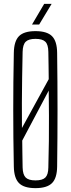

<svg xmlns="http://www.w3.org/2000/svg" viewBox="-20 -967 366 993"><path d="M163.5 6Q104 6 78.2 -20Q52.5 -46 51.5 -106Q50 -183 49.2 -255.8Q48.5 -328.5 48.5 -399.8Q48.5 -471 49.2 -543.5Q50 -616 51.5 -693.5Q52.5 -754 78.2 -780Q104 -806 163.5 -806Q223 -806 249 -780Q275 -754 275.5 -693.5Q276.5 -616 277 -543.2Q277.5 -470.5 277.5 -399.5Q277.5 -328.5 277 -255.8Q276.5 -183 275.5 -106Q275 -46 249 -20Q223 6 163.5 6ZM163.5 -34Q199.5 -34 214.5 -48.8Q229.5 -63.5 230 -100.5Q232 -171.5 232.8 -237.8Q233.5 -304 233.2 -368.5Q233 -433 232 -498.5L95 -240Q95 -206.5 95.8 -171.5Q96.5 -136.5 97 -100.5Q98 -63.5 113 -48.8Q128 -34 163.5 -34ZM93.5 -305 232 -557.5Q231.5 -592 231.2 -627.2Q231 -662.5 230 -699Q229.5 -736.5 214.5 -751.2Q199.5 -766 163.5 -766Q128 -766 113 -751.2Q98 -736.5 97 -699Q95.5 -631 94.5 -566Q93.5 -501 93.2 -436.2Q93 -371.5 93.5 -305ZM145.5 -840 208.5 -947H247L182.5 -840Z"/></svg>

Font: Big Shoulders Display Thin Light
Style: Regular
Weight: 300
Version: Version 2.002